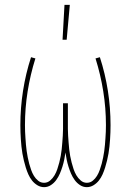

<svg xmlns="http://www.w3.org/2000/svg" viewBox="-20 -764 540 792"><path d="M338 8Q323 8 310 -0.5Q297 -9 288 -21.5Q279 -34 273 -48Q267 -62 262.5 -76.5Q258 -91 255 -105.5Q252 -120 250 -135Q248 -120 245 -105.5Q242 -91 237.5 -76.5Q233 -62 227 -48Q221 -34 212 -21.5Q203 -9 190 -0.5Q177 8 162 8Q147 8 134 0Q121 -8 112 -19.5Q103 -31 97 -44.5Q91 -58 86.5 -72.5Q82 -87 78.5 -101.5Q75 -116 72.5 -130.5Q70 -145 68.5 -159.5Q67 -174 66 -189Q65 -204 64.5 -218.5Q64 -233 64 -248Q64 -319 75 -389.5Q86 -460 108 -528L126 -523Q105 -456 94 -387Q83 -318 83 -248Q83 -234 83.5 -221Q84 -208 85 -194.5Q86 -181 87 -167.5Q88 -154 90 -141Q92 -128 94.5 -114.5Q97 -101 100.5 -88.5Q104 -76 108.5 -63Q113 -50 120 -38.5Q127 -27 137.5 -18.5Q148 -10 162 -10Q176 -10 187 -19.5Q198 -29 205 -41Q212 -53 216.5 -66.5Q221 -80 224.5 -93.5Q228 -107 230.5 -120.5Q233 -134 234.5 -148Q236 -162 237 -176Q238 -190 239 -204Q240 -218 240 -232Q240 -246 240 -260V-338H260V-260Q260 -246 260 -232Q260 -218 261 -204Q262 -190 263 -176Q264 -162 265.5 -148Q267 -134 269.5 -120.5Q272 -107 275.5 -93.5Q279 -80 283.5 -66.5Q288 -53 295 -41Q302 -29 313 -19.5Q324 -10 338 -10Q352 -10 362.5 -18.5Q373 -27 380 -38.5Q387 -50 391.5 -63Q396 -76 399.5 -88.5Q403 -101 405.5 -114.5Q408 -128 410 -141Q412 -154 413 -167.5Q414 -181 415 -194.5Q416 -208 416.5 -221Q417 -234 417 -248Q417 -318 406 -387Q395 -456 374 -523L392 -528Q414 -460 425 -389.5Q436 -319 436 -248Q436 -233 435.5 -218.5Q435 -204 434 -189Q433 -174 431.5 -159.5Q430 -145 427.5 -130.5Q425 -116 421.5 -101.5Q418 -87 413.5 -72.5Q409 -58 403 -44.5Q397 -31 388 -19.5Q379 -8 366 0Q353 8 338 8ZM238 -600 246 -744H268L255 -600Z"/></svg>

Font: Iosevka Curly Thin
Style: Regular
Weight: 100
Monospace: yes
Designer: Belleve Invis
Foundry: Belleve Invis
Version: Version 22.1.2; ttfautohint (v1.8.4)